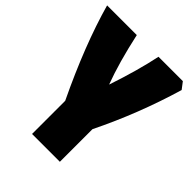

<svg xmlns="http://www.w3.org/2000/svg" viewBox="-241 -678 1020 1020"><g transform="rotate(45 269.0 -167.5)"><path d="M275 -260Q330 -424 356 -550H539L568 -512Q494 -262 380 -30V215H171V-34Q35 -318 -30 -550H193Q230 -380 275 -260Z"/></g></svg>

Font: Repo
Style: ExtraBlack
Weight: 1000
Designer: Stefan Peev
Foundry: Context Ltd
Version: Version 001.000